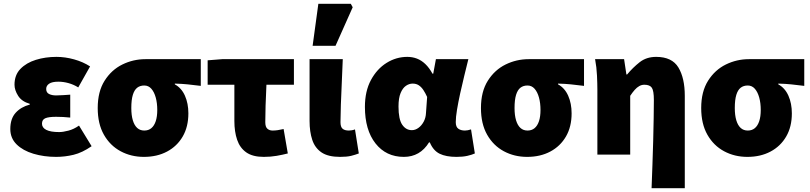

<svg xmlns="http://www.w3.org/2000/svg" viewBox="-20 -810 4246 1006"><path d="M274 12Q210 12 155 -4.5Q100 -21 67 -53.5Q34 -86 34 -134Q34 -188 62 -219Q90 -250 136 -262V-266Q94 -278 75 -308Q56 -338 56 -366Q56 -417 87 -449Q118 -481 168 -496.5Q218 -512 276 -512Q321 -512 368 -499Q415 -486 452 -462L390 -352Q366 -367 339 -374.5Q312 -382 286 -382Q253 -382 237.5 -371.5Q222 -361 222 -344Q222 -325 237 -317.5Q252 -310 274 -310Q291 -310 311 -311.5Q331 -313 348 -314V-194Q331 -196 311 -197Q291 -198 274 -198Q235 -198 217.5 -190.5Q200 -183 200 -162Q200 -141 222.5 -129.5Q245 -118 290 -118Q310 -118 338.5 -125.5Q367 -133 394 -152L460 -44Q411 -10 365.5 1Q320 12 274 12Z M734 12Q667 12 612 -17.5Q557 -47 524.5 -104Q492 -161 492 -244Q492 -330 528 -387Q564 -444 621 -472Q678 -500 742 -500H1032V-360Q992 -365 963 -368Q934 -371 896 -372V-368Q931 -349 949 -308.5Q967 -268 967 -216Q967 -146 937.5 -95Q908 -44 855.5 -16Q803 12 734 12ZM736 -126Q758 -126 773 -138.5Q788 -151 796 -175Q804 -199 804 -234Q804 -270 796 -299Q788 -328 773 -345Q758 -362 736 -362Q714 -362 699 -350.5Q684 -339 676 -313Q668 -287 668 -244Q668 -206 676 -179.5Q684 -153 699 -139.5Q714 -126 736 -126Z M1362 12Q1304 12 1270.5 -11.5Q1237 -35 1222.5 -77.5Q1208 -120 1208 -176V-366H1068V-494L1144 -500H1520V-366H1376Q1373 -309 1371.5 -256Q1370 -203 1370 -170Q1370 -145 1381 -135.5Q1392 -126 1408 -126Q1422 -126 1435 -128Q1448 -130 1466 -134L1488 -6Q1461 1 1429.5 6.5Q1398 12 1362 12Z M1762 12Q1699 12 1664.5 -11.5Q1630 -35 1616 -77.5Q1602 -120 1602 -176V-500H1776Q1774 -445 1771 -381.5Q1768 -318 1766 -261.5Q1764 -205 1764 -170Q1764 -145 1775 -135.5Q1786 -126 1808 -126Q1814 -126 1823.5 -127.5Q1833 -129 1840 -132L1860 -6Q1842 1 1820 6.5Q1798 12 1762 12ZM1618 -570 1648 -790H1818L1828 -772L1738 -570Z M2096 12Q2003 12 1947.5 -58.5Q1892 -129 1892 -250Q1892 -332 1923.5 -390.5Q1955 -449 2005.5 -480.5Q2056 -512 2114 -512Q2141 -512 2164.5 -503Q2188 -494 2208.5 -474.5Q2229 -455 2246 -424H2250L2264 -500H2434Q2424 -459 2412.5 -412.5Q2401 -366 2391 -320Q2381 -274 2374.5 -235Q2368 -196 2368 -170Q2368 -145 2381.5 -135.5Q2395 -126 2416 -126Q2423 -126 2431 -127.5Q2439 -129 2448 -132L2468 -6Q2453 1 2429 6.5Q2405 12 2372 12Q2317 12 2283.5 -4.5Q2250 -21 2232 -64H2228Q2181 12 2096 12ZM2138 -128Q2156 -128 2172.5 -140Q2189 -152 2200 -172.5Q2211 -193 2212 -218L2218 -302Q2209 -322 2198.5 -338Q2188 -354 2174.5 -363Q2161 -372 2142 -372Q2124 -372 2107 -360.5Q2090 -349 2079 -322.5Q2068 -296 2068 -252Q2068 -185 2087.5 -156.5Q2107 -128 2138 -128Z M2742 12Q2675 12 2620 -17.5Q2565 -47 2532.5 -104Q2500 -161 2500 -244Q2500 -330 2536 -387Q2572 -444 2629 -472Q2686 -500 2750 -500H3040V-360Q3000 -365 2971 -368Q2942 -371 2904 -372V-368Q2939 -349 2957 -308.5Q2975 -268 2975 -216Q2975 -146 2945.5 -95Q2916 -44 2863.5 -16Q2811 12 2742 12ZM2744 -126Q2766 -126 2781 -138.5Q2796 -151 2804 -175Q2812 -199 2812 -234Q2812 -270 2804 -299Q2796 -328 2781 -345Q2766 -362 2744 -362Q2722 -362 2707 -350.5Q2692 -339 2684 -313Q2676 -287 2676 -244Q2676 -206 2684 -179.5Q2692 -153 2707 -139.5Q2722 -126 2744 -126Z M3394 176Q3396 118 3398.5 53.5Q3401 -11 3402.5 -74Q3404 -137 3405 -192Q3406 -247 3406 -286Q3406 -334 3395.5 -350Q3385 -366 3356 -366Q3342 -366 3329.5 -359Q3317 -352 3305.5 -339Q3294 -326 3282 -308V0H3110V-340Q3110 -370 3108 -414Q3106 -458 3098 -500H3250L3262 -420H3266Q3296 -456 3331.5 -484Q3367 -512 3418 -512Q3501 -512 3534.5 -456.5Q3568 -401 3568 -308V176Z M3896 12Q3829 12 3774 -17.5Q3719 -47 3686.5 -104Q3654 -161 3654 -244Q3654 -330 3690 -387Q3726 -444 3783 -472Q3840 -500 3904 -500H4194V-360Q4154 -365 4125 -368Q4096 -371 4058 -372V-368Q4093 -349 4111 -308.5Q4129 -268 4129 -216Q4129 -146 4099.5 -95Q4070 -44 4017.5 -16Q3965 12 3896 12ZM3898 -126Q3920 -126 3935 -138.5Q3950 -151 3958 -175Q3966 -199 3966 -234Q3966 -270 3958 -299Q3950 -328 3935 -345Q3920 -362 3898 -362Q3876 -362 3861 -350.5Q3846 -339 3838 -313Q3830 -287 3830 -244Q3830 -206 3838 -179.5Q3846 -153 3861 -139.5Q3876 -126 3898 -126Z"/></svg>

Font: Source Sans 3 Black
Style: Regular
Weight: 900
Designer: Paul D. Hunt
Foundry: Adobe
Version: Version 3.046;hotconv 1.0.118;makeotfexe 2.5.65603